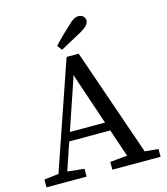

<svg xmlns="http://www.w3.org/2000/svg" viewBox="-127 -976 933 1073"><g transform="rotate(-15 340.0 -439.0)"><path d="M8 0V-45L108 -57H129L240 -45V0ZM73 0 305 -675H375L608 0H507L308 -590H321L310 -547L124 0ZM181 -215V-265H471V-215ZM389 0V-45L517 -57H541L668 -45V0ZM270 -748Q293 -773 316.5 -796Q340 -819 364 -841Q385 -862 399 -870Q413 -878 427 -878Q443 -878 454 -868.5Q465 -859 465 -843Q465 -829 454 -816.5Q443 -804 416 -788Q385 -771 353.5 -754Q322 -737 291 -720Z"/></g></svg>

Font: Source Serif 4 18pt
Style: Regular
Weight: 400
Designer: Frank Grießhammer
Foundry: Adobe Systems Incorporated
Version: Version 4.004;hotconv 1.0.116;makeotfexe 2.5.65601